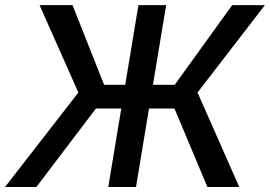

<svg xmlns="http://www.w3.org/2000/svg" viewBox="-43 -748 1080 768"><path d="M621.6 -727.5 501 0H390.1L510.7 -727.5ZM-22.9 0 270.5 -377.9 115.2 -727.5H247.1L373.5 -408.7H655.8L885.7 -727.5H1016.6L747.1 -377.9L914.1 0H786.6L654.8 -314H340.8L102.5 0Z"/></svg>

Font: Inter 20pt Medium
Style: Italic
Weight: 500
Italic angle: -9.3988°
Version: Version 4.001;git-66647c0bb